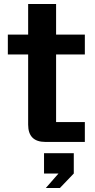

<svg xmlns="http://www.w3.org/2000/svg" viewBox="-20 -706 473 955"><path d="M206 0Q120 0 120 -86V-686H259V-99H402V0ZM19 -435V-534H402V-435ZM208 229 271 157H199V56H347V157L278 229Z"/></svg>

Font: Mozilla Text ExtraLight
Style: Regular
Weight: 200
Designer: Studio DRAMA
Foundry: Studio DRAMA
Version: Version 1.000